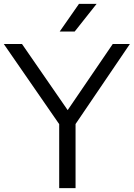

<svg xmlns="http://www.w3.org/2000/svg" viewBox="-34 -966 688 986"><path d="M270 0V-328.5L-14.5 -740H79L313.5 -400.5L545 -740H633L354 -329V0ZM272.5 -804 371.5 -946H462L349.5 -804Z"/></svg>

Font: Encode Sans SmExp
Style: Regular
Weight: 400
Width: 6
Designer: Multiple Designers
Foundry: Impallari Type
Version: Version 3.002; ttfautohint (v1.8.3) -l 8 -r 50 -G 200 -x 14 